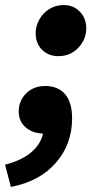

<svg xmlns="http://www.w3.org/2000/svg" viewBox="-53 -529 423 759"><path d="M88 -398Q88 -425 102 -451Q116 -477 141.5 -493Q167 -509 199 -509Q237 -509 262.5 -483Q288 -457 288 -417Q288 -373 256.5 -340Q225 -307 178 -307Q139 -307 113.5 -332Q88 -357 88 -398ZM117 -1Q76 -2 48.5 -25.5Q21 -49 21 -89Q21 -130 50 -159.5Q79 -189 126 -189Q176 -189 204 -157Q232 -125 232 -61Q232 41 168 114.5Q104 188 -10 210L-33 122Q33 105 70.5 73Q108 41 117 -1Z"/></svg>

Font: Nebula Sans Bold
Style: Regular
Weight: 700
Italic angle: -9°
Designer: Paul D. Hunt for Adobe (as Source Sans)
Foundry: Nebula Entertainment & Broadcasting LLC
Version: Version 1.010